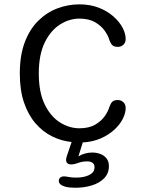

<svg xmlns="http://www.w3.org/2000/svg" viewBox="-20 -645 659 882"><path d="M325.7 217.5Q312.5 217.5 300.6 216.3Q288.7 215.2 278.5 212.2Q250.2 203.5 250.2 186.5Q250.2 176 256.9 170.6Q263.7 165.2 274.3 165.2Q282.5 165.2 293.7 167.8Q300.7 169.3 310.8 170.1Q321 170.8 331 170.8Q366 170.8 390.1 158.8Q414.2 146.7 414.2 123.7Q414.2 109.2 405 102.8Q395.8 96.3 381.8 96.3Q367.3 96.3 356.5 98.5Q345.7 100.7 336.7 104.2Q329.2 106.8 321.8 108.6Q314.5 110.3 306.7 110.3Q295.3 110.3 289.4 104.6Q283.5 98.8 283.5 88.8Q283.5 85 284.8 79.8Q286.2 74.7 287.8 69.8L309 7.3Q262 2.7 219.2 -18.6Q176.5 -39.8 143.1 -78.4Q109.7 -117 90.3 -173.8Q71 -230.7 71 -307.3Q71 -391.7 94.2 -452Q117.3 -512.3 156.6 -550.5Q195.8 -588.7 244.5 -606.8Q293.2 -625 344.2 -625Q393.8 -625 433.2 -609.8Q472.5 -594.5 500.3 -570.1Q528.2 -545.7 542.8 -518.2Q557.3 -490.7 557.3 -466.2Q557.3 -449.2 546.7 -439.4Q536 -429.7 521.5 -429.7Q503.5 -429.7 495.7 -437.8Q487.8 -445.8 482.8 -460Q477.5 -480.2 461.4 -503.2Q445.3 -526.3 416.8 -542.9Q388.2 -559.5 344.8 -559.5Q298.2 -559.5 255.3 -532.2Q212.5 -505 185.3 -449.2Q158.2 -393.5 158.2 -307.3Q158.2 -221.5 185.3 -165.6Q212.5 -109.7 255.3 -82.7Q298.2 -55.7 344.8 -55.7Q388.2 -55.7 416.8 -72.1Q445.3 -88.5 461.4 -111.8Q477.5 -135 482.8 -154.8Q487.8 -169.3 495.7 -177.4Q503.5 -185.5 521.5 -185.5Q536 -185.5 546.7 -175.5Q557.3 -165.5 557.3 -148.7Q557.3 -125.2 543.9 -98.8Q530.5 -72.3 504.8 -48.8Q479 -25.2 442.7 -9.2Q406.3 6.7 360.2 9.3L340.2 73.5Q352.7 65.3 369.4 60.5Q386.2 55.7 404 55.7Q423 55.7 440.3 62Q457.7 68.3 469 82.2Q480.3 96 480.3 118Q480.3 151.3 458.8 173.6Q437.2 195.8 402.1 206.7Q367 217.5 325.7 217.5Z"/></svg>

Font: Sono ExtraLight
Style: Regular
Weight: 200
Designer: Tyler Finck
Foundry: Tyler Finck
Version: Version 2.112